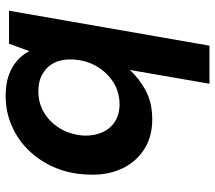

<svg xmlns="http://www.w3.org/2000/svg" viewBox="-61 -487 763 681"><g transform="rotate(-90 320.5 -146.5)"><path d="M364 215 413 -68Q385 -36 341.5 -12Q298 12 237 12Q174 12 128.5 -18.5Q83 -49 60.5 -101Q38 -153 42 -218Q44 -280 66.5 -333Q89 -386 126.5 -425Q164 -464 214 -486Q264 -508 321 -508Q362 -508 392.5 -497.5Q423 -487 444.5 -468.5Q466 -450 479 -425H480L506 -496H623L499 215ZM291 -104Q335 -104 370 -126.5Q405 -149 426.5 -186.5Q448 -224 450 -270Q452 -307 439 -334Q426 -361 400 -376.5Q374 -392 338 -392Q294 -392 259.5 -370.5Q225 -349 204 -312.5Q183 -276 180 -230Q179 -194 191.5 -165.5Q204 -137 229.5 -120.5Q255 -104 291 -104Z"/></g></svg>

Font: DM Sans 28pt
Style: Bold Italic
Weight: 700
Italic angle: -10°
Version: Version 4.004;gftools[0.9.30]